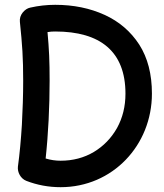

<svg xmlns="http://www.w3.org/2000/svg" viewBox="-20 -733 684 801"><path d="M106 -701.2C94.2 -698.7 84 -691.9 74.7 -680.7C65.4 -668.9 61.5 -655.8 63 -641.6C72.8 -546.4 76.7 -493.2 76.7 -396C76.7 -336.9 74.7 -275.4 71.3 -212.4C67.4 -149.4 62 -90.8 54.7 -37.6C52.2 -14.6 65.9 12.2 89.8 21.5C135.3 39.1 183.1 47.9 232.9 47.9C449.7 47.9 613.8 -127 613.8 -342.3C613.8 -423.8 596.2 -491.7 561 -546.9C525.4 -601.6 477.5 -643.1 416.5 -670.9C355.5 -698.7 287.1 -712.9 210.4 -712.9C174.8 -712.9 140.1 -709 106 -701.2ZM178.2 -599.1C189.5 -601.1 200.2 -601.6 210.4 -601.6C397.9 -601.6 503.4 -518.6 503.4 -342.3C503.4 -289.1 491.7 -241.7 468.3 -199.2C444.3 -156.7 412.1 -123.5 371.6 -99.1C330.6 -74.7 284.2 -62.5 232.9 -62.5C212.4 -62.5 191.4 -65.4 170.4 -71.8C181.6 -174.8 187 -290 187 -396C187 -435.1 186.5 -470.2 185.1 -501C183.6 -531.7 181.6 -564.5 178.2 -599.1Z"/></svg>

Font: Mikhak SemiBold
Style: Regular
Weight: 600
Designer: Amin Abedi
Version: Version 3.2